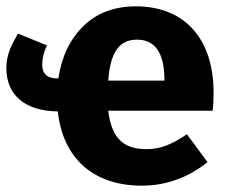

<svg xmlns="http://www.w3.org/2000/svg" viewBox="-24 -568 721 605"><path d="M649 -276C649 -447 557 -548 404 -548C336 -548 281 -527 239 -486C196 -444 170 -389 160 -321H155C124 -321 109 -336 109 -365C109 -384 114 -404 124 -425L33 -462C12 -427 -4 -396 -4 -353C-4 -272 51 -218 158 -217C174 -72 267 17 423 17C499 17 568 -8 630 -57L565 -145C518 -113 481 -98 438 -98C367 -98 328 -130 317 -219H646C648 -235 649 -254 649 -276ZM494 -314H317C324 -406 353 -443 408 -443C464 -443 493 -402 494 -321Z"/></svg>

Font: Fira Sans
Style: Bold
Weight: 700
Designer: Carrois Corporate & Edenspiekermann AG
Foundry: Carrois Corporate GbR & Edenspiekermann AG
Version: Version 4.203